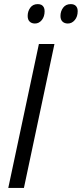

<svg xmlns="http://www.w3.org/2000/svg" viewBox="-20 -932 405 952"><path d="M21 0 172.9 -713.9H250L98.6 0ZM316.4 -815.4Q299.8 -815.4 289.8 -825Q279.8 -834.5 279.8 -853Q279.8 -876 293 -893.8Q306.2 -911.6 330.6 -911.6Q347.7 -911.6 356.4 -902.3Q365.2 -893.1 365.2 -876.5Q365.2 -849.6 350.8 -832.5Q336.4 -815.4 316.4 -815.4ZM153.3 -815.4Q136.7 -815.4 127 -825Q117.2 -834.5 117.2 -853Q117.2 -876 130.1 -893.8Q143.1 -911.6 167 -911.6Q178.7 -911.6 186 -907.5Q193.4 -903.3 197.3 -895.5Q201.2 -887.7 201.2 -876.5Q201.2 -849.6 187.3 -832.5Q173.3 -815.4 153.3 -815.4Z"/></svg>

Font: Open Sans SemiCondensed
Style: Italic
Weight: 400
Width: 4
Italic angle: -12°
Designer: Monotype Design Team
Foundry: Monotype Imaging Inc.
Version: Version 3.000